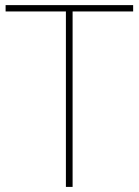

<svg xmlns="http://www.w3.org/2000/svg" viewBox="-20 -734 545 754"><path d="M502.9 -689H265.1V0H238.8V-689H2V-713.9H502.9Z"/></svg>

Font: Nokora Thin
Style: Regular
Weight: 100
Designer: Danh Hong
Version: Version 8.000; ttfautohint (v1.8.3)